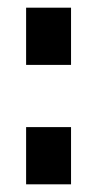

<svg xmlns="http://www.w3.org/2000/svg" viewBox="-20 -480 254 500"><path d="M48 0V-149H165V0ZM48 -311V-460H165V-311Z"/></svg>

Font: Alatsi
Style: Regular
Weight: 400
Designer: Spyros Zevelakis, Eben Sorkin
Foundry: www.sorkintype.com
Version: Version 1.008; ttfautohint (v1.8.4.7-5d5b)